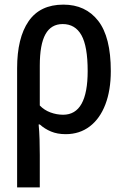

<svg xmlns="http://www.w3.org/2000/svg" viewBox="-20 -570 542 830"><path d="M54 240V-275Q54 -406 103.5 -478Q153 -550 254 -550Q350 -550 404.5 -480Q459 -410 459 -263Q459 -180 435.5 -118.5Q412 -57 368 -23.5Q324 10 264 10Q228 10 200.5 -1.5Q173 -13 152 -32H147Q150 -2 151 32.5Q152 67 152 100V240ZM253 -74Q359 -74 359 -263Q359 -370 332 -418Q305 -466 251 -466Q201 -466 176.5 -422Q152 -378 152 -286V-114Q171 -94 198 -84Q225 -74 253 -74Z"/></svg>

Font: Noto Sans Condensed Medium
Style: Regular
Weight: 500
Width: 3
Designer: Monotype Design Team
Foundry: Monotype Imaging Inc.
Version: Version 2.013; ttfautohint (v1.8.4.7-5d5b)